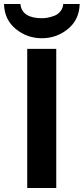

<svg xmlns="http://www.w3.org/2000/svg" viewBox="-52 -939 418 959"><path d="M-32 -919H50Q57 -848 158 -848Q171 -848 185 -850.5Q199 -853 217.5 -859.5Q236 -866 249 -881.5Q262 -897 264 -919H346Q344 -841 287.5 -794.5Q231 -748 157 -748Q83 -748 26.5 -794.5Q-30 -841 -32 -919ZM84 0V-695H229V0Z"/></svg>

Font: Coval
Style: ExtraBold
Weight: 800
Foundry: Context Ltd
Version: Version 001.000